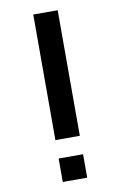

<svg xmlns="http://www.w3.org/2000/svg" viewBox="-86 -799 530 847"><g transform="rotate(-10 179.5 -375.0)"><path d="M125 -750V-187.5H234.4V-750ZM125 -105H234.4V0H125Z"/></g></svg>

Font: Manrope3 Semibold
Style: Regular
Weight: 600
Width: 4
Designer: Mikhail Sharanda
Foundry: Mikhail Sharanda
Version: Version 3.000;PS 003.000;hotconv 1.0.88;makeotf.lib2.5.64775